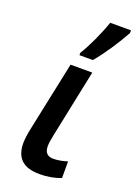

<svg xmlns="http://www.w3.org/2000/svg" viewBox="-153 -860 661 932"><g transform="rotate(20 177.5 -394.0)"><path d="M51.3 -105Q51.3 -137.7 63.5 -192.4L136.7 -541H249L176.8 -193.4Q168 -153.3 168 -131.3Q168 -107.4 179.4 -95.2Q190.9 -83 213.4 -83Q246.6 -83 286.1 -95.7V-9.8Q236.3 9.8 176.8 9.8Q112.8 9.8 82 -19Q51.3 -47.9 51.3 -105ZM248 -797.9H355.5V-784.2Q330.6 -738.3 296.9 -688Q263.2 -637.7 231 -599.1H161.6V-611.3Q183.1 -645.5 208 -699.2Q232.9 -752.9 248 -797.9Z"/></g></svg>

Font: Viking Open Sans Light
Style: Bold Italic
Weight: 600
Italic angle: -12°
Foundry: Ascender Corporation
Version: Version 2.000